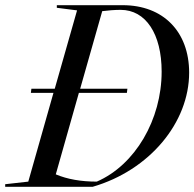

<svg xmlns="http://www.w3.org/2000/svg" viewBox="-65 -720 749 740"><path d="M54 -362H141L44 -20L-45 -10V0H292C512 -64 664 -248 664 -440C664 -598 564 -700 408 -700H154V-690L232 -680L146 -378H56ZM150 -48 239 -362H424L426 -378H244L329 -677C352 -680 377 -682 400 -682C497 -682 558 -589 558 -444C558 -259 456 -84 308 -20C248 -20 195 -29 150 -48Z"/></svg>

Font: Mazius Display Extra italic
Style: Regular
Weight: 400
Italic angle: -17°
Designer: Alberto Casagrande & Collletttivo
Foundry: Collletttivo
Version: Version 2.000;Glyphs 3.2 (3217)